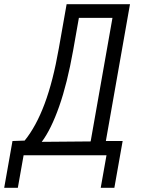

<svg xmlns="http://www.w3.org/2000/svg" viewBox="-52 -745 672 915"><path d="M7.5 -73 65.5 -75Q120 -142 160.5 -250Q201 -358 228.5 -515.5L265.5 -725H567.5L452.5 -73H532.5L493 150H428L455.5 -5H60.5L33 150H-32ZM380 -71 484 -660H324L296.5 -504.5Q268.5 -347 230 -237.8Q191.5 -128.5 147 -69Z"/></svg>

Font: JuliaMono Light
Style: Italic
Weight: 300
Italic angle: -9°
Monospace: yes
Designer: cormullion
Foundry: corm
Version: Version 0.054; ttfautohint (v1.8.4)